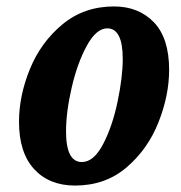

<svg xmlns="http://www.w3.org/2000/svg" viewBox="-20 -566 563 596"><path d="M39 -188Q39 -269 73 -352Q107 -435 174 -490.5Q241 -546 334 -546Q410 -546 457.5 -497Q505 -448 505 -349Q505 -270 472 -186.5Q439 -103 373 -46.5Q307 10 213 10Q133 10 86 -41Q39 -92 39 -188ZM361 -383Q361 -478 313 -478Q279 -478 249.5 -424Q220 -370 202.5 -294Q185 -218 185 -158Q185 -63 234 -63Q271 -63 300 -118.5Q329 -174 345 -250.5Q361 -327 361 -383Z"/></svg>

Font: Noto Serif CondExtraBold
Style: Italic
Weight: 800
Width: 3
Italic angle: -12°
Designer: Monotype Design Team
Foundry: Monotype Imaging Inc.
Version: Version 1.001